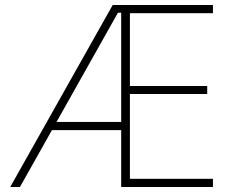

<svg xmlns="http://www.w3.org/2000/svg" viewBox="-20 -750 954 770"><path d="M21 0 432 -730H834V-697H501V-405H811V-373H501V-33H834V0H466V-699H453L60 0ZM177 -228V-261H485V-228Z"/></svg>

Font: M PLUS 1 Thin ExtraLight
Style: Regular
Weight: 250
Version: Version 1.001